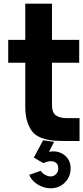

<svg xmlns="http://www.w3.org/2000/svg" viewBox="-20 -770 455 1050"><path d="M346.2 1Q302.2 1 274.7 -1Q247.1 -2.9 214.1 -13.4Q181.2 -23.9 162.6 -43.5Q144 -63 131.1 -98.9Q118.2 -134.8 118.2 -187V-426.8H24.9V-551.8H118.2V-750H264.2V-551.8H413.1V-426.8H264.2V-196.8Q264.2 -154.8 285.2 -139.4Q306.2 -124 346.2 -124H415V1ZM248 60.1Q296.9 51.3 331.5 77.6Q366.2 104 366.2 150.9Q366.2 196.8 334.7 228.3Q303.2 259.8 256.8 259.8Q219.7 259.8 185.3 238.3Q150.9 216.8 140.1 186L203.1 164.1Q210.9 177.2 226.6 186Q242.2 194.8 256.8 194.8Q274.9 194.8 286.9 181.9Q298.8 168.9 298.8 150.9Q298.8 123 275.4 114.5Q252 106 216.8 122.1L165 91.8L215.8 -2.9L275.9 5.9Z"/></svg>

Font: Oakes Grotesk
Style: Bold
Weight: 700
Designer: Samuel Oakes
Foundry: Samuel Oakes
Version: Version 1.0 | wf-rip DC20170320